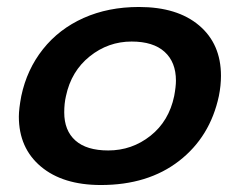

<svg xmlns="http://www.w3.org/2000/svg" viewBox="-20 -515 686 550"><path d="M34 -181Q34 -203 41 -240Q57 -316 103 -374Q149 -432 219.5 -463.5Q290 -495 378 -495Q488 -495 550.5 -442Q613 -389 613 -298Q613 -270 607 -240Q582 -123 493 -54Q404 15 269 15Q160 15 97 -38Q34 -91 34 -181ZM479 -240Q484 -267 484 -284Q484 -337 451.5 -366.5Q419 -396 357 -396Q290 -396 237 -353.5Q184 -311 169 -240Q164 -219 164 -193Q164 -141 196 -112.5Q228 -84 290 -84Q358 -84 411 -126Q464 -168 479 -240Z"/></svg>

Font: Prompt Medium
Style: Italic
Weight: 500
Italic angle: -12°
Designer: Katatrad Team
Foundry: CadsonDemak
Version: Version 1.001